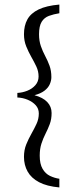

<svg xmlns="http://www.w3.org/2000/svg" viewBox="-20 -684 348 841"><path d="M240 137Q185 132 151 114Q117 96 101 67.5Q85 39 85 3Q85 -27 95 -51.5Q105 -76 117.5 -98Q130 -120 140 -141.5Q150 -163 150 -187Q150 -208 136.5 -223Q123 -238 101.5 -247Q80 -256 56 -257V-277Q78 -278 99.5 -286.5Q121 -295 135 -311Q149 -327 149 -349Q149 -372 139 -393Q129 -414 117 -435Q105 -456 95 -480.5Q85 -505 85 -534Q85 -572 100 -599Q115 -626 149 -642.5Q183 -659 240 -664V-626Q215 -622 194.5 -614.5Q174 -607 162.5 -588.5Q151 -570 151 -534Q151 -505 159 -482Q167 -459 178 -438.5Q189 -418 197 -396Q205 -374 205 -346Q205 -331 198 -315Q191 -299 174.5 -286.5Q158 -274 131 -267Q168 -257 187 -237Q206 -217 206 -189Q206 -162 198 -140.5Q190 -119 179.5 -98.5Q169 -78 161.5 -55Q154 -32 154 -2Q154 34 166.5 55.5Q179 77 199 86.5Q219 96 240 99Z"/></svg>

Font: Alumni Sans
Style: Regular
Weight: 400
Designer: Robert E. Leuschke
Foundry: Robert E. Leuschke
Version: Version 1.018